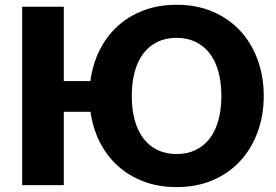

<svg xmlns="http://www.w3.org/2000/svg" viewBox="-20 -756 1127 784"><path d="M240.5 -425H349Q358 -492.5 386 -549.5Q414 -606.5 459.2 -648.2Q504.5 -690 565.5 -713.2Q626.5 -736.5 701 -736.5Q783.5 -736.5 849.5 -708Q915.5 -679.5 961.5 -629.5Q1007.5 -579.5 1032.2 -511.5Q1057 -443.5 1057 -364.5Q1057 -285.5 1032.2 -217.5Q1007.5 -149.5 961.5 -99.2Q915.5 -49 849.5 -20.5Q783.5 8 701 8Q627 8 566.5 -15Q506 -38 460.8 -79Q415.5 -120 387.2 -176.2Q359 -232.5 349.5 -299.5H240.5V0H70.5V-728.5H240.5ZM701 -127Q745 -127 779.2 -143.8Q813.5 -160.5 836.8 -191.2Q860 -222 872 -266Q884 -310 884 -364.5Q884 -418.5 872 -462.5Q860 -506.5 836.8 -537.2Q813.5 -568 779.2 -584.8Q745 -601.5 701 -601.5Q656.5 -601.5 622.5 -584.8Q588.5 -568 565.2 -537.2Q542 -506.5 530 -462.5Q518 -418.5 518 -364.5Q518 -310 530 -266Q542 -222 565.2 -191.2Q588.5 -160.5 622.5 -143.8Q656.5 -127 701 -127Z"/></svg>

Font: Lato Black
Style: Regular
Weight: 900
Designer: Lukasz Dziedzic
Foundry: tyPoland Lukasz Dziedzic
Version: Version 2.007; 2014-02-27